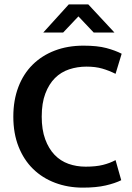

<svg xmlns="http://www.w3.org/2000/svg" viewBox="-20 -849 606 879"><path d="M372 -86Q419 -86 451 -94Q483 -102 509 -116L535 -24Q507 -10 464 0Q421 10 359 10Q291 10 232.5 -12Q174 -34 131.5 -75.5Q89 -117 65 -177.5Q41 -238 41 -315Q41 -390 64 -450.5Q87 -511 129.5 -553Q172 -595 231 -617.5Q290 -640 362 -640Q426 -640 467 -629Q508 -618 537 -603L509 -511Q479 -526 448 -535Q417 -544 376 -544Q334 -544 296.5 -531.5Q259 -519 231.5 -491.5Q204 -464 187.5 -420.5Q171 -377 171 -315Q171 -255 187 -211.5Q203 -168 230 -140Q257 -112 293.5 -99Q330 -86 372 -86ZM295 -829H384L504 -700H409L339 -774L269 -700H178Z"/></svg>

Font: Mukta Vaani SemiBold
Style: Regular
Weight: 600
Designer: Noopur Datye, Girish Dalvi, Yashodeep Gholap, Pallavi Karambelkar
Foundry: Ek Type
Version: Version 2.538;PS 1.000;hotconv 16.6.51;makeotf.lib2.5.65220;